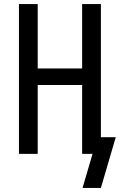

<svg xmlns="http://www.w3.org/2000/svg" viewBox="-20 -755 588 942"><path d="M385 167 434 0H383V-338H165V0H73V-735H165V-419H383V-735H475V-82H548L475 167Z"/></svg>

Font: Iosevka Semi-Condensed Medium
Style: Regular
Weight: 500
Monospace: yes
Designer: Belleve Invis
Foundry: Belleve Invis
Version: Version 27.3.5